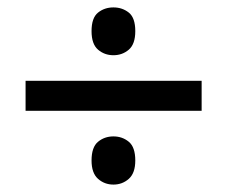

<svg xmlns="http://www.w3.org/2000/svg" viewBox="-20 -611 615 518"><path d="M286 -462Q262 -462 244.5 -477Q227 -492 227 -527Q227 -563 244.5 -577Q262 -591 286 -591Q310 -591 327.5 -577Q345 -563 345 -527Q345 -492 327.5 -477Q310 -462 286 -462ZM49 -312V-393H524V-312ZM286 -113Q262 -113 244.5 -128.5Q227 -144 227 -178Q227 -214 244.5 -228.5Q262 -243 286 -243Q310 -243 327.5 -228.5Q345 -214 345 -178Q345 -144 327.5 -128.5Q310 -113 286 -113Z"/></svg>

Font: Noto Sans Meetei Mayek Medium
Style: Regular
Weight: 500
Designer: Monotype Design Team and Neelakash Kshetrimayum
Foundry: Monotype Imaging Inc.
Version: Version 2.002; ttfautohint (v1.8.4.7-5d5b)